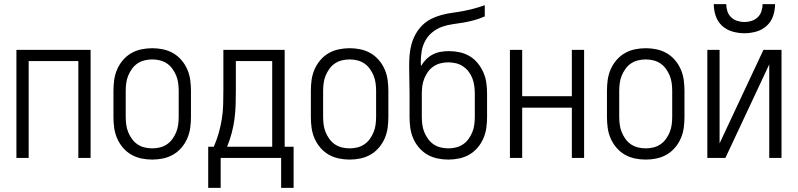

<svg xmlns="http://www.w3.org/2000/svg" viewBox="-20 -760 3840 924"><path d="M59 0V-520H416V0H357V-466H118V0Z M713 8Q686 8 660 2.5Q634 -3 611.5 -16Q589 -29 571.5 -49.5Q554 -70 543.5 -94.5Q533 -119 529.5 -145Q526 -171 526 -197V-323Q526 -349 529.5 -375Q533 -401 543.5 -425.5Q554 -450 571.5 -470.5Q589 -491 611.5 -504Q634 -517 660 -522.5Q686 -528 713 -528Q739 -528 765 -522.5Q791 -517 813.5 -504Q836 -491 853.5 -470.5Q871 -450 881.5 -425.5Q892 -401 895.5 -375Q899 -349 899 -323V-197Q899 -171 895.5 -145Q892 -119 881.5 -94.5Q871 -70 853.5 -49.5Q836 -29 813.5 -16Q791 -3 765 2.5Q739 8 713 8ZM713 -46Q731 -46 749.5 -50.5Q768 -55 783.5 -65.5Q799 -76 810 -91.5Q821 -107 828 -124Q835 -141 837.5 -160Q840 -179 840 -197V-323Q840 -341 837.5 -360Q835 -379 828 -396Q821 -413 810 -428.5Q799 -444 783.5 -454.5Q768 -465 749.5 -469.5Q731 -474 713 -474Q694 -474 675.5 -469.5Q657 -465 641.5 -454.5Q626 -444 615 -428.5Q604 -413 597 -396Q590 -379 587.5 -360Q585 -341 585 -323V-197Q585 -179 587.5 -160Q590 -141 597 -124Q604 -107 615 -91.5Q626 -76 641.5 -65.5Q657 -55 675.5 -50.5Q694 -46 713 -46Z M1333 144V0H1042V144H982V-54H1009Q1023 -86 1032.5 -119.5Q1042 -153 1047.5 -187Q1053 -221 1054 -255.5Q1055 -290 1055 -325V-520H1350V-54H1393V144ZM1290 -54V-466H1115V-325Q1115 -291 1114 -256.5Q1113 -222 1108.5 -187.5Q1104 -153 1095 -119.5Q1086 -86 1073 -54Z M1663 8Q1636 8 1610 2.5Q1584 -3 1561.5 -16Q1539 -29 1521.5 -49.5Q1504 -70 1493.5 -94.5Q1483 -119 1479.5 -145Q1476 -171 1476 -197V-323Q1476 -349 1479.5 -375Q1483 -401 1493.5 -425.5Q1504 -450 1521.5 -470.5Q1539 -491 1561.5 -504Q1584 -517 1610 -522.5Q1636 -528 1663 -528Q1689 -528 1715 -522.5Q1741 -517 1763.5 -504Q1786 -491 1803.5 -470.5Q1821 -450 1831.5 -425.5Q1842 -401 1845.5 -375Q1849 -349 1849 -323V-197Q1849 -171 1845.5 -145Q1842 -119 1831.5 -94.5Q1821 -70 1803.5 -49.5Q1786 -29 1763.5 -16Q1741 -3 1715 2.5Q1689 8 1663 8ZM1663 -46Q1681 -46 1699.5 -50.5Q1718 -55 1733.5 -65.5Q1749 -76 1760 -91.5Q1771 -107 1778 -124Q1785 -141 1787.5 -160Q1790 -179 1790 -197V-323Q1790 -341 1787.5 -360Q1785 -379 1778 -396Q1771 -413 1760 -428.5Q1749 -444 1733.5 -454.5Q1718 -465 1699.5 -469.5Q1681 -474 1663 -474Q1644 -474 1625.5 -469.5Q1607 -465 1591.5 -454.5Q1576 -444 1565 -428.5Q1554 -413 1547 -396Q1540 -379 1537.5 -360Q1535 -341 1535 -323V-197Q1535 -179 1537.5 -160Q1540 -141 1547 -124Q1554 -107 1565 -91.5Q1576 -76 1591.5 -65.5Q1607 -55 1625.5 -50.5Q1644 -46 1663 -46Z M2138 8Q2111 8 2085 2.5Q2059 -3 2036.5 -16Q2014 -29 1996.5 -49.5Q1979 -70 1968.5 -94.5Q1958 -119 1954.5 -145Q1951 -171 1951 -197V-309Q1951 -342 1950 -375Q1949 -408 1949 -440Q1949 -467 1951 -493.5Q1953 -520 1960 -546Q1967 -572 1980 -595.5Q1993 -619 2012 -638Q2031 -657 2055 -669Q2079 -681 2105 -688Q2131 -695 2157.5 -698.5Q2184 -702 2210 -707Q2236 -712 2262 -719Q2288 -726 2313 -735V-681Q2288 -670 2262.5 -663Q2237 -656 2211 -651.5Q2185 -647 2158.5 -643.5Q2132 -640 2107 -631Q2082 -622 2061 -605Q2040 -588 2027 -564.5Q2014 -541 2009.5 -514.5Q2005 -488 2005 -462Q2005 -457 2005.5 -452Q2006 -447 2006 -442Q2016 -459 2030 -473.5Q2044 -488 2062 -497.5Q2080 -507 2100 -510.5Q2120 -514 2140 -514Q2166 -514 2192 -508.5Q2218 -503 2240.5 -489.5Q2263 -476 2279.5 -455.5Q2296 -435 2306.5 -411Q2317 -387 2320.5 -361Q2324 -335 2324 -309V-197Q2324 -171 2320.5 -145Q2317 -119 2306.5 -94.5Q2296 -70 2278.5 -49.5Q2261 -29 2238.5 -16Q2216 -3 2190 2.5Q2164 8 2138 8ZM2138 -46Q2156 -46 2174.5 -50.5Q2193 -55 2208.5 -65.5Q2224 -76 2235 -91.5Q2246 -107 2253 -124Q2260 -141 2262.5 -160Q2265 -179 2265 -197V-309Q2265 -328 2262.5 -346.5Q2260 -365 2253.5 -382.5Q2247 -400 2235.5 -415Q2224 -430 2208.5 -440.5Q2193 -451 2174.5 -455.5Q2156 -460 2138 -460Q2119 -460 2100.5 -455.5Q2082 -451 2066.5 -440.5Q2051 -430 2040 -415Q2029 -400 2022 -382.5Q2015 -365 2012.5 -346.5Q2010 -328 2010 -309V-197Q2010 -179 2012.5 -160Q2015 -141 2022 -124Q2029 -107 2040 -91.5Q2051 -76 2066.5 -65.5Q2082 -55 2100.5 -50.5Q2119 -46 2138 -46Z M2434 0V-520H2493V-297H2732V-520H2791V0H2732V-242H2493V0Z M3088 8Q3061 8 3035 2.5Q3009 -3 2986.5 -16Q2964 -29 2946.5 -49.5Q2929 -70 2918.5 -94.5Q2908 -119 2904.5 -145Q2901 -171 2901 -197V-323Q2901 -349 2904.5 -375Q2908 -401 2918.5 -425.5Q2929 -450 2946.5 -470.5Q2964 -491 2986.5 -504Q3009 -517 3035 -522.5Q3061 -528 3088 -528Q3114 -528 3140 -522.5Q3166 -517 3188.5 -504Q3211 -491 3228.5 -470.5Q3246 -450 3256.5 -425.5Q3267 -401 3270.5 -375Q3274 -349 3274 -323V-197Q3274 -171 3270.5 -145Q3267 -119 3256.5 -94.5Q3246 -70 3228.5 -49.5Q3211 -29 3188.5 -16Q3166 -3 3140 2.5Q3114 8 3088 8ZM3088 -46Q3106 -46 3124.5 -50.5Q3143 -55 3158.5 -65.5Q3174 -76 3185 -91.5Q3196 -107 3203 -124Q3210 -141 3212.5 -160Q3215 -179 3215 -197V-323Q3215 -341 3212.5 -360Q3210 -379 3203 -396Q3196 -413 3185 -428.5Q3174 -444 3158.5 -454.5Q3143 -465 3124.5 -469.5Q3106 -474 3088 -474Q3069 -474 3050.5 -469.5Q3032 -465 3016.5 -454.5Q3001 -444 2990 -428.5Q2979 -413 2972 -396Q2965 -379 2962.5 -360Q2960 -341 2960 -323V-197Q2960 -179 2962.5 -160Q2965 -141 2972 -124Q2979 -107 2990 -91.5Q3001 -76 3016.5 -65.5Q3032 -55 3050.5 -50.5Q3069 -46 3088 -46Z M3384 0V-520H3443V-70L3654 -520H3741V0H3682V-450L3471 0ZM3562 -600Q3534 -600 3505.5 -608Q3477 -616 3455.5 -635.5Q3434 -655 3424.5 -683Q3415 -711 3415 -740H3475Q3475 -723 3480.5 -706Q3486 -689 3498.5 -677Q3511 -665 3528 -659.5Q3545 -654 3562 -654Q3580 -654 3597 -659.5Q3614 -665 3626.5 -677Q3639 -689 3644.5 -706Q3650 -723 3650 -740H3710Q3710 -711 3700.5 -683Q3691 -655 3669.5 -635.5Q3648 -616 3619.5 -608Q3591 -600 3562 -600Z"/></svg>

Font: Iosevka QP Light
Style: Regular
Weight: 300
Designer: Belleve Invis
Foundry: Belleve Invis
Version: Version 20.0.0; ttfautohint (v1.8.4)